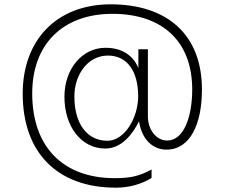

<svg xmlns="http://www.w3.org/2000/svg" viewBox="-20 -713 1040 888"><path d="M477 -62C383 -62 324 -140 324 -267C324 -370 388 -456 479 -456C569 -456 619 -383 619 -268C619 -168 556 -62 477 -62ZM681 71C625 101 585 111 511 111C271 111 129 -34 129 -281C129 -507 269 -649 500 -649C730 -649 869 -523 869 -299C869 -177 832 -63 753 -63C703 -63 664 -113 664 -175V-485H620V-398C597 -455 546 -492 468 -492C359 -492 278 -393 278 -266C278 -127 356 -26 467 -26C541 -26 592 -90 623 -152C636 -68 686 -21 750 -21C860 -21 914 -140 914 -299C914 -553 753 -693 492 -693C242 -693 85 -528 85 -280C85 -5 247 155 516 155C577 155 634 139 681 110Z"/></svg>

Font: Perun ExtraLight
Style: Regular
Weight: 200
Foundry: Copyright (c) Stefan Peev, Context Ltd, 2016
Version: Version 1.089